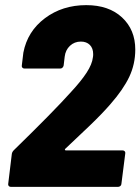

<svg xmlns="http://www.w3.org/2000/svg" viewBox="-20 -728 547 748"><path d="M237 -142H458Q463 -142 466 -138.5Q469 -135 468 -130L453 -12Q453 -7 449 -3.5Q445 0 440 0H22Q17 0 14 -3.5Q11 -7 12 -12L26 -128Q27 -136 34 -143Q190 -295 257 -370Q296 -412 317.5 -445Q339 -478 342 -505Q343 -509 343 -517Q343 -540 330 -553Q317 -566 295 -566Q270 -566 252.5 -549.5Q235 -533 232 -507L228 -473Q227 -468 223.5 -464.5Q220 -461 215 -461H75Q70 -461 67 -464.5Q64 -468 65 -473L71 -523Q87 -606 155 -657Q223 -708 316 -708Q404 -708 455.5 -660Q507 -612 507 -535Q507 -478 483.5 -428.5Q460 -379 410 -322Q378 -285 329.5 -238.5Q281 -192 234 -148Q232 -146 233 -144Q234 -142 237 -142Z"/></svg>

Font: Barlow Semi Condensed ExtraBold
Style: Italic
Weight: 800
Width: 4
Italic angle: -7°
Designer: Jeremy Tribby
Foundry: Tribby Type
Version: Version 1.408